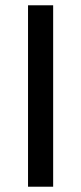

<svg xmlns="http://www.w3.org/2000/svg" viewBox="-20 -706 307 726"><path d="M86 0V-686H181V0Z"/></svg>

Font: Archivo
Style: Regular
Weight: 400
Designer: Hector Gatti
Foundry: Omnibus-Type
Version: Version 2.001